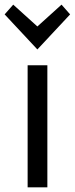

<svg xmlns="http://www.w3.org/2000/svg" viewBox="-39 -803 322 827"><path d="M18 -783 -19 -741 122 -590 263 -741 226 -783 122 -689ZM165 -522H80V4H165Z"/></svg>

Font: Repo
Style: Regular
Weight: 400
Designer: Stefan Peev
Foundry: Context Ltd
Version: Version 0.000